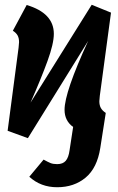

<svg xmlns="http://www.w3.org/2000/svg" viewBox="-20 -565 497 806"><path d="M397 -140Q397 -123 403.5 -111.5Q410 -100 424 -91L401 56Q388 140 339.5 180.5Q291 221 220 221Q151 221 103 177L163 105Q181 115 192 119.5Q203 124 220 124Q244 124 256 110Q268 96 272 66L287 -32Q251 -58 251 -104Q251 -178 350 -393L97 15L12 -16L58 -365Q60 -383 60 -388Q60 -405 54 -416Q48 -427 34 -436L92 -544Q206 -510 206 -423Q206 -382 179.5 -309Q153 -236 108 -134L365 -545L446 -512L399 -163Q397 -145 397 -140Z"/></svg>

Font: Fira Sans Extra Condensed
Style: Bold Italic
Weight: 700
Width: 3
Italic angle: -8°
Designer: Carrois Corporate & Edenspiekermann AG
Foundry: Carrois Corporate GbR & Edenspiekermann AG
Version: Version 4.203